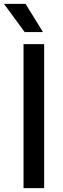

<svg xmlns="http://www.w3.org/2000/svg" viewBox="-42 -967 326 987"><path d="M79 0V-740H185V0ZM85 -802 -21.5 -947H89.5L179 -802Z"/></svg>

Font: Encode Sans Medium
Style: Regular
Weight: 500
Designer: Multiple Designers
Foundry: Impallari Type
Version: Version 2.000